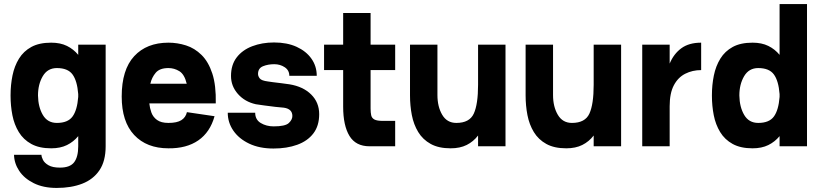

<svg xmlns="http://www.w3.org/2000/svg" viewBox="-20 -720 4044 945"><path d="M500 0Q500 73 469.5 118Q439 163 385 184Q331 205 259 205Q193 205 146 181.5Q99 158 74.5 121Q50 84 49 42H184Q184 52 191.5 67Q199 82 219 93.5Q239 105 275 105Q325 105 345 78.5Q365 52 365 0V-50Q342 -22 309.5 -6Q277 10 232 10Q173 10 134 -11.5Q95 -33 72.5 -70Q50 -107 41 -153Q32 -199 32 -248V-250V-252Q32 -302 41.5 -348.5Q51 -395 73.5 -431.5Q96 -468 134.5 -489Q173 -510 232 -510Q277 -510 309.5 -494Q342 -478 365 -450V-500H500ZM260 -385Q214 -385 190.5 -345Q167 -305 167 -250Q168 -193 191 -154Q214 -115 260 -115Q314 -115 337 -146.5Q360 -178 365 -243V-257Q360 -322 337 -353.5Q314 -385 260 -385Z M900 -168 1036 -148Q1014 -69 956 -29Q898 11 809 10Q702 10 640.5 -55.5Q579 -121 579 -245Q579 -377 640.5 -443.5Q702 -510 809 -510Q853 -510 895.5 -496.5Q938 -483 972 -449.5Q1006 -416 1025 -358Q1044 -300 1042 -211H715Q717 -189 725 -166.5Q733 -144 753 -129.5Q773 -115 809 -115Q851 -115 872.5 -128.5Q894 -142 900 -168ZM809 -385Q766 -385 746.5 -362Q727 -339 720 -308H899Q888 -354 863 -369.5Q838 -385 809 -385Z M1326 11Q1257 11 1206.5 -13Q1156 -37 1128.5 -77Q1101 -117 1101 -165H1236Q1236 -131 1263.5 -114.5Q1291 -98 1327 -98Q1384 -98 1401.5 -114.5Q1419 -131 1419 -149Q1419 -184 1377 -190Q1363 -191 1335.5 -194Q1308 -197 1280.5 -201Q1253 -205 1239 -207Q1185 -219 1151 -257.5Q1117 -296 1117 -346Q1117 -401 1145 -437.5Q1173 -474 1221.5 -492.5Q1270 -511 1329 -511Q1393 -511 1440 -489.5Q1487 -468 1513 -431Q1539 -394 1539 -347H1404Q1404 -374 1381.5 -389Q1359 -404 1330 -404Q1299 -404 1274.5 -394Q1250 -384 1250 -356Q1250 -345 1258.5 -334Q1267 -323 1299 -319Q1305 -318 1323.5 -315.5Q1342 -313 1364.5 -310.5Q1387 -308 1405 -305Q1472 -294 1511.5 -255Q1551 -216 1551 -158Q1551 -101 1522.5 -63.5Q1494 -26 1443 -7.5Q1392 11 1326 11Z M1575 -500H1669V-656H1804V-500H1925V-375H1804V-186Q1804 -166 1807 -152.5Q1810 -139 1822.5 -132Q1835 -125 1865 -125H1925V0H1799Q1731 0 1700 -51Q1669 -102 1669 -195V-375H1575Z M2133 -252Q2133 -195 2156.5 -155Q2180 -115 2226 -115Q2291 -115 2312 -161Q2333 -207 2333 -303V-500H2468V0H2333V-53Q2310 -23 2277 -6.5Q2244 10 2198 10Q2139 10 2100 -11.5Q2061 -33 2038.5 -70Q2016 -107 2007 -153.5Q1998 -200 1998 -250V-500H2133Z M2702 -252Q2702 -195 2725.5 -155Q2749 -115 2795 -115Q2860 -115 2881 -161Q2902 -207 2902 -303V-500H3037V0H2902V-53Q2879 -23 2846 -6.5Q2813 10 2767 10Q2708 10 2669 -11.5Q2630 -33 2607.5 -70Q2585 -107 2576 -153.5Q2567 -200 2567 -250V-500H2702Z M3141 0V-500H3276V-407Q3296 -455 3333.5 -482.5Q3371 -510 3431 -510V-375Q3388 -375 3352.5 -357Q3317 -339 3296.5 -300Q3276 -261 3276 -197V0Z M3684 -510Q3729 -510 3761.5 -494Q3794 -478 3817 -450V-700H3952V0H3817V-50Q3794 -22 3761.5 -6Q3729 10 3684 10Q3625 10 3586 -11.5Q3547 -33 3524.5 -70Q3502 -107 3493 -153Q3484 -199 3484 -248V-250V-252Q3484 -302 3493.5 -348.5Q3503 -395 3525.5 -431.5Q3548 -468 3586.5 -489Q3625 -510 3684 -510ZM3712 -385Q3666 -385 3642.5 -345Q3619 -305 3619 -250Q3620 -193 3643 -154Q3666 -115 3712 -115Q3766 -115 3789 -146.5Q3812 -178 3817 -243V-257Q3812 -322 3789 -353.5Q3766 -385 3712 -385Z"/></svg>

Font: Haskoy ExtraBold
Style: Regular
Weight: 800
Designer: Ertekin Erdin
Foundry: Ertekin Erdin
Version: Version 2.000; ttfautohint (v1.8.4.7-5d5b)